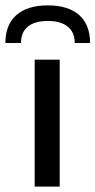

<svg xmlns="http://www.w3.org/2000/svg" viewBox="-61 -694 355 714"><path d="M161 -472V0H68V-472ZM117 -616Q68 -616 42.5 -595Q17 -574 17 -534H-41Q-41 -602 0 -638Q41 -674 117 -674Q193 -674 233.5 -638Q274 -602 274 -534H217Q217 -574 191 -595Q165 -616 117 -616Z"/></svg>

Font: Madhuban
Style: Regular
Weight: 400
Designer: jaikishan Patel
Foundry: MagicType
Version: Version 1.000